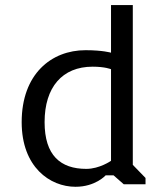

<svg xmlns="http://www.w3.org/2000/svg" viewBox="-20 -714 624 744"><path d="M64 -240.7C64 -66.4 173.8 9.8 272.5 9.8C350.1 9.8 389.6 -34.7 389.6 -34.7H419.9L459.5 0H543.9V-24.4L494.6 -75.2V-694.3H410.2V-509.8C410.2 -509.8 378.4 -519.5 311.5 -519.5C178.7 -519.5 64 -426.8 64 -240.7ZM152.8 -240.7C152.8 -376 221.2 -455.6 338.9 -455.6C387.7 -455.6 410.2 -445.8 410.2 -445.8V-90.8C410.2 -90.8 365.7 -59.6 314.5 -59.6C214.4 -59.6 152.8 -111.8 152.8 -240.7Z"/></svg>

Font: Basic
Style: Regular
Weight: 400
Designer: Magnus Gaarde
Foundry: Magnus Gaarde
Version: Version 1.001